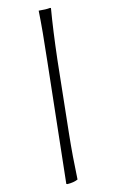

<svg xmlns="http://www.w3.org/2000/svg" viewBox="-87 -765 524 858"><g transform="rotate(10 175.5 -336.0)"><path d="M282 45H277L99 -478Q53 -615 21 -696Q53 -707 69 -717H73Q99 -622 142 -493L251 -175Q283 -82 323 17Q309 33 282 45Z"/></g></svg>

Font: Almendra SC
Style: Regular
Weight: 400
Designer: Ana Sanfelippo
Foundry: Ana Sanfelippo
Version: Version 1.003